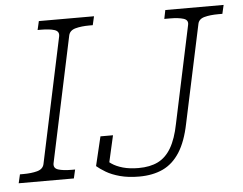

<svg xmlns="http://www.w3.org/2000/svg" viewBox="-71 -773 1079 853"><g transform="rotate(-5 468.0 -346.5)"><path d="M97 -75 216 -635Q220 -657 198 -664Q176 -671 138 -671H123L132 -710H378L369 -671H354Q318 -671 292 -664Q266 -657 261 -635L142 -75Q138 -53 160 -46Q182 -39 220 -39H235L226 0H-20L-11 -39H4Q40 -39 66 -46Q92 -53 97 -75ZM791 -635Q796 -657 773.5 -664Q751 -671 714 -671H688L696 -710H956L947 -671H929Q892 -671 866.5 -664Q841 -657 837 -635L744 -199Q728 -120 697.5 -72.5Q667 -25 622 -4Q577 17 516 17Q468 17 431 7Q394 -3 369 -18Q344 -33 329 -46L360 -176H416L386 -44Q374 -46 368 -51Q362 -56 360.5 -62.5Q359 -69 361 -74Q363 -79 365 -81Q377 -66 397 -52Q417 -38 447 -29.5Q477 -21 517 -21Q568 -21 603.5 -38.5Q639 -56 662.5 -96Q686 -136 699 -202Z"/></g></svg>

Font: Roboto Serif Thin
Style: Italic
Weight: 250
Italic angle: -10°
Version: Version 1.007